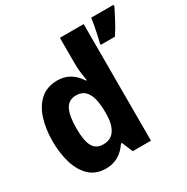

<svg xmlns="http://www.w3.org/2000/svg" viewBox="-175 -922 1058 1084"><g transform="rotate(-30 354.0 -380.0)"><path d="M533 -620Q538 -640 544 -666.5Q550 -693 555 -720.5Q560 -748 563 -770H708V-759Q691 -726 671.5 -688Q652 -650 625 -610H533ZM212 10Q146 10 105 -28.5Q64 -67 44.5 -131.5Q25 -196 25 -273Q25 -354 45.5 -418.5Q66 -483 109 -521Q152 -559 220 -559Q307 -559 360 -477H365Q358 -519 355.5 -543Q353 -567 353 -594V-760H508V0H389L360 -70H353Q299 10 212 10ZM265 -116Q317 -116 341 -154.5Q365 -193 365 -256V-272Q365 -317 356.5 -353.5Q348 -390 327 -411.5Q306 -433 269 -433Q220 -433 199 -392.5Q178 -352 178 -270Q178 -187 199 -151.5Q220 -116 265 -116Z"/></g></svg>

Font: Noto Sans Mono ExtraBold
Style: Regular
Weight: 800
Designer: Monotype Design Team
Foundry: Monotype Imaging Inc.
Version: Version 2.014